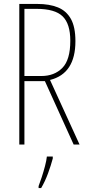

<svg xmlns="http://www.w3.org/2000/svg" viewBox="-20 -827 444 975"><path d="M169 -807Q231 -807 274 -789.5Q317 -772 340 -731Q363 -690 363 -618Q363 -453 234 -421L384 -93H354L208 -415H104V-93H78V-807ZM166 -782H104V-441H190Q256 -441 296.5 -482Q337 -523 337 -620Q337 -706 298 -744Q259 -782 166 -782ZM248 -22Q239 12 224 53Q209 94 189 128H176V118Q183 100 192 72.5Q201 45 208.5 16.5Q216 -12 218 -32H248Z"/></svg>

Font: Noto Sans Kannada UI ExtraCondensed Thin
Style: Regular
Weight: 100
Width: 2
Designer: Jelle Bosma - Monotype Design Team
Foundry: Monotype Imaging Inc.
Version: Version 2.005; ttfautohint (v1.8.4.7-5d5b)